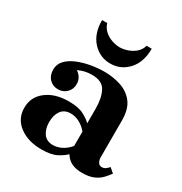

<svg xmlns="http://www.w3.org/2000/svg" viewBox="-168 -835 921 971"><g transform="rotate(30 292.5 -350.0)"><path d="M446 10Q412 10 387.5 -1Q363 -12 345 -40V-305Q345 -368 324.5 -406.5Q304 -445 244 -445Q222 -445 203 -440.5Q184 -436 165 -427Q181 -417 190.5 -401Q200 -385 200 -365Q200 -335 180 -315Q160 -295 130 -295Q100 -295 80 -315.5Q60 -336 60 -370Q60 -402 81.5 -424.5Q103 -447 138 -461.5Q173 -476 213.5 -483Q254 -490 291 -490Q342 -490 387.5 -475Q433 -460 461.5 -423.5Q490 -387 490 -320V-104Q490 -90 497 -77.5Q504 -65 520 -65Q531 -65 540.5 -71.5Q550 -78 558 -88L585 -65Q573 -48 556.5 -30.5Q540 -13 514 -1.5Q488 10 446 10ZM210 10Q131 10 80.5 -28Q30 -66 30 -130Q30 -193 80 -231.5Q130 -270 210 -270Q266 -270 297.5 -253.5Q329 -237 345 -220V-172Q324 -197 299 -209.5Q274 -222 249 -222Q212 -222 193.5 -196.5Q175 -171 175 -130Q175 -90 193.5 -64Q212 -38 249 -38Q274 -38 299 -50.5Q324 -63 345 -88V-40Q329 -23 297.5 -6.5Q266 10 210 10ZM294 -540Q233 -540 191 -585.5Q149 -631 149 -710H179Q187 -684 206 -667.5Q225 -651 249 -643Q273 -635 294 -635Q315 -635 339 -643Q363 -651 382.5 -667.5Q402 -684 409 -710H439Q439 -631 397 -585.5Q355 -540 294 -540Z"/></g></svg>

Font: Brygada 1918
Style: Regular
Weight: 400
Designer: Mateusz Machalski | Borys Kosmynka | Przemek Hoffer
Foundry: NIEPODLEGLA 2018
Version: Version 3.006